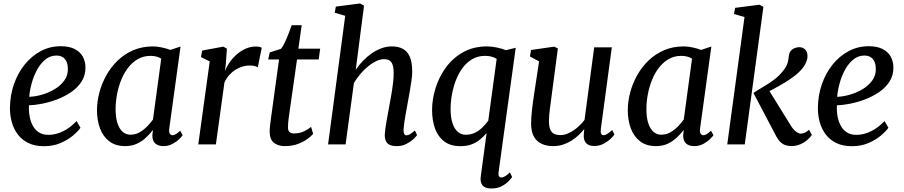

<svg xmlns="http://www.w3.org/2000/svg" viewBox="-20 -837 5239 1113"><path d="M446.5 -96.4Q432.9 -76.3 403.1 -51.2Q373.4 -26.1 330.8 -7.8Q288.3 10.5 235.9 10.5Q181.5 10.5 143.3 -8.5Q105.1 -27.5 81.6 -59.8Q58.1 -92 47.6 -131.9Q37.1 -171.7 37.7 -212.8Q38.5 -285.4 61.1 -349.7Q83.7 -414 123.4 -463.2Q163.2 -512.5 216.4 -540.8Q269.5 -569.1 331.8 -569.1Q381 -569.1 412.6 -553Q444.2 -536.9 459.6 -509.1Q475.1 -481.3 475.4 -446.8Q475.9 -399.7 452.7 -363.8Q429.5 -328 391.5 -302.4Q353.5 -276.7 309.2 -260.1Q264.9 -243.6 222.2 -235.4Q179.5 -227.2 148 -226.6Q146.2 -194.9 151.4 -164.5Q156.5 -134.1 169.7 -109.3Q182.8 -84.6 205 -70Q227.2 -55.3 259.5 -55.3Q290.3 -55.3 319.3 -65.2Q348.3 -75.2 374.8 -93.1Q401.3 -111.1 423.9 -135.3ZM308.1 -515Q271.3 -515 243.1 -492.1Q214.9 -469.2 195.1 -432.8Q175.3 -396.4 163.9 -354.9Q152.5 -313.4 149.3 -275.8Q183.5 -276.8 222.6 -288Q261.7 -299.2 296.3 -319.7Q330.8 -340.3 352.4 -369.8Q374 -399.3 373.6 -437.6Q373.1 -476.2 355.7 -495.6Q338.4 -515 308.1 -515Z M961.4 -93.6Q958.2 -70.5 965 -61.8Q971.8 -53.1 980.4 -53.1Q989.5 -53.1 999.6 -59.5Q1009.8 -65.9 1024.7 -79.2L1038.7 -53.3Q1034.6 -46.5 1019.4 -31.2Q1004.1 -15.9 980.3 -3Q956.4 10 926.7 10Q898.2 10 880.5 -4.9Q862.8 -19.8 863.2 -53.6L866.8 -83.6Q849.2 -61.3 826.5 -39.7Q803.8 -18.1 774 -4Q744.2 10 705.4 10Q650.1 10 613.9 -17.5Q577.7 -45 559.9 -92.2Q542.2 -139.3 542.2 -198Q542.2 -247.6 555.8 -299.8Q569.5 -351.9 596.1 -399.8Q622.7 -447.6 661.9 -485.7Q701.2 -523.7 752.6 -545.9Q804.1 -568 867.1 -568Q890.3 -568 918.3 -561.9Q946.4 -555.9 967.5 -547.7L1026.6 -567.3ZM914.6 -497Q901.3 -505.5 885.5 -509.3Q869.7 -513.2 852.7 -513.2Q812.4 -513.2 780 -494.9Q747.7 -476.7 723.4 -445.3Q699 -414 682.8 -373.9Q666.5 -333.8 658.3 -289.9Q650.1 -246 650.1 -203.3Q650.1 -155.4 661 -122.5Q671.9 -89.6 691.1 -72.9Q710.4 -56.2 735.6 -56.2Q765.8 -56.2 790.3 -70.6Q814.8 -85.1 834.1 -105.4Q853.3 -125.6 866.7 -143.7Z M1284.1 -425.7Q1292.6 -448.4 1309.4 -473.1Q1326.2 -497.8 1349.7 -519.3Q1373.2 -540.7 1402.4 -554Q1431.5 -567.3 1464.6 -567.3Q1473.9 -567.3 1483.3 -565.5Q1492.7 -563.7 1497.2 -560.1L1474.4 -446.9Q1469 -450.9 1456.7 -454.1Q1444.4 -457.3 1425.3 -457.3Q1405.9 -457.3 1385.4 -451.1Q1364.9 -445 1345.2 -432.8Q1325.6 -420.7 1309.1 -402.1Q1292.6 -383.4 1281 -358.5L1231.5 0H1129.4L1195.8 -481.1L1144.9 -506.3L1152.2 -544.1L1274.5 -566.6L1295.4 -554.8L1289 -465.7Z M1656.7 -175.8Q1654.3 -159.1 1652.7 -146.4Q1651.2 -133.7 1650.3 -122.4Q1649.4 -111 1649.4 -97.7Q1649.4 -81.5 1657.5 -72.5Q1665.6 -63.5 1681.9 -63.5Q1717.9 -63.5 1742.9 -76Q1767.9 -88.5 1783.3 -101.3L1795.3 -60.9Q1783.7 -47.3 1761 -30.7Q1738.3 -14.1 1705.5 -2Q1672.7 10 1629.8 10Q1592.3 10 1567.8 -9.5Q1543.3 -29 1543.3 -74.2Q1543.3 -79.5 1543.6 -86.2Q1543.8 -92.9 1544.8 -102.3Q1545.8 -111.8 1547.3 -124.6Q1548.7 -137.3 1551.2 -154.7L1597.6 -492.3H1534.6L1543.7 -533.1L1608.2 -553.7Q1619 -565.3 1630.5 -589.7Q1642 -614.1 1652.7 -641.7Q1663.4 -669.4 1671 -691H1728.9L1709.7 -555H1836L1827.4 -492.3H1701.8Z M2042.2 -432.8Q2061.1 -460.5 2084.7 -485Q2108.3 -509.4 2135.3 -528.1Q2162.3 -546.7 2191.7 -557.4Q2221.2 -568 2252.1 -568Q2288 -568 2314.4 -554.3Q2340.7 -540.7 2355.2 -508.7Q2369.6 -476.7 2369.6 -422.1Q2369.6 -401.4 2365.4 -370.6Q2361.1 -339.7 2355.3 -306.9Q2349.4 -274 2344.6 -247Q2341.2 -228.5 2337.4 -207.2Q2333.5 -185.9 2329.7 -164.4Q2325.9 -142.8 2323.1 -122.6Q2320.3 -102.4 2319.3 -85.4Q2319 -68.1 2323.5 -60.3Q2328 -52.5 2335.2 -52.5Q2345.8 -52.5 2356.6 -59.1Q2367.4 -65.7 2385.2 -80.4L2397.7 -53.7Q2393.7 -47.3 2377.9 -32Q2362.2 -16.6 2337 -3.3Q2311.9 10 2279.2 10Q2253.3 10 2238.1 2.2Q2222.8 -5.6 2216.5 -20.3Q2210.1 -34.9 2210.5 -55.9Q2211.2 -71 2213.8 -90.8Q2216.4 -110.5 2220.3 -132.8Q2224.2 -155 2228.5 -177.6Q2232.7 -200.1 2236.2 -220.5Q2240.1 -241.5 2244.6 -265.7Q2249.1 -290 2253 -315.7Q2257 -341.4 2259.6 -366.3Q2262.2 -391.2 2262 -413.4Q2261.8 -445 2255.5 -462.4Q2249.2 -479.7 2236.8 -486.8Q2224.4 -493.9 2205 -493.9Q2184.4 -493.9 2161.2 -483Q2137.9 -472 2114.4 -452.9Q2090.9 -433.8 2069.7 -408.9Q2048.5 -384 2031.7 -356.5L1983.3 0H1881.8L1981.2 -745.4L1920.3 -763.3L1926.9 -798.7L2067.3 -817L2090.3 -804.4Z M2869.9 163.6Q2868.4 176.8 2872.5 184.3Q2876.5 191.9 2887.2 191.9Q2895.7 191.9 2908.5 184.3Q2921.3 176.6 2935.8 162.3L2948.9 189.3Q2945 195.3 2930 211.5Q2915.1 227.8 2889.6 241.8Q2864.1 255.7 2827.4 255.7Q2791.6 255.7 2777 237.2Q2762.3 218.6 2766.7 187.5L2800.8 -65.6Q2782.7 -44.6 2761.4 -27.2Q2740 -9.8 2712.9 0.2Q2685.8 10.3 2648.9 10.3Q2591 10.3 2554.7 -17.5Q2518.4 -45.3 2501.5 -92.7Q2484.7 -140 2484.7 -199.1Q2484.7 -261.5 2504.8 -326.3Q2524.9 -391.1 2564.9 -446Q2604.8 -500.9 2664.7 -534.4Q2724.6 -568 2803.6 -568Q2830.8 -568 2861.6 -561.3Q2892.4 -554.6 2912.7 -546.1L2969.5 -560ZM2859.1 -495.8Q2844.5 -505.2 2827.2 -509.2Q2809.9 -513.2 2791.9 -513.2Q2750.1 -513.2 2717.5 -494.1Q2684.9 -475 2661.1 -442.6Q2637.3 -410.2 2622.1 -370.1Q2607 -330 2599.5 -287.2Q2592 -244.4 2592 -205.1Q2592 -157.2 2602.8 -123.8Q2613.5 -90.5 2633.3 -73.2Q2653 -55.9 2679.3 -55.9Q2709.6 -55.9 2733.5 -67.6Q2757.4 -79.4 2776.5 -98.3Q2795.6 -117.2 2810.4 -137.2Z M3185.6 10Q3151.5 10 3122.8 -1.9Q3094.1 -13.8 3076.5 -42.3Q3059 -70.7 3058.7 -120.5Q3058.7 -138 3060.1 -158.8Q3061.5 -179.6 3064.2 -202.7Q3066.8 -225.8 3070 -249.3Q3073.1 -272.8 3076.6 -294.7L3105 -481.3L3051.9 -509.7L3058.5 -547.2L3193 -566.6L3213.9 -556L3178.8 -290.7Q3176.3 -269.2 3173.4 -248.6Q3170.5 -228 3167.9 -208.6Q3165.3 -189.2 3163.8 -171.1Q3162.2 -153.1 3162.2 -136.6Q3162.2 -103.7 3170.1 -85.7Q3178 -67.7 3192.9 -60.8Q3207.7 -53.9 3228.3 -53.9Q3254 -53.9 3280.1 -66.9Q3306.3 -79.9 3329.3 -100Q3352.4 -120.1 3368.5 -141.9L3424.4 -562.6H3526.6L3462.9 -89.5Q3460.4 -70.6 3465 -61.9Q3469.5 -53.1 3478.1 -53.1Q3487.6 -53.1 3499.2 -60Q3510.8 -66.8 3529 -83.4L3541.6 -56.9Q3537.3 -49.8 3521.2 -33.8Q3505 -17.8 3480 -4.3Q3455.1 9.3 3424.1 9.3Q3392.8 9.3 3377.7 -7.4Q3362.5 -24.2 3364.2 -52.3Q3364 -54.2 3364.2 -58.1Q3364.4 -61.9 3364.9 -66.9Q3365.4 -71.8 3365.9 -77Q3366.4 -82.2 3366.9 -86.8L3365.6 -87.8Q3351 -69.8 3332.7 -52.4Q3314.4 -35 3291.8 -21Q3269.3 -6.9 3242.9 1.6Q3216.4 10 3185.6 10Z M4038.4 -93.6Q4035.2 -70.5 4042 -61.8Q4048.8 -53.1 4057.4 -53.1Q4066.5 -53.1 4076.6 -59.5Q4086.8 -65.9 4101.7 -79.2L4115.7 -53.3Q4111.6 -46.5 4096.4 -31.2Q4081.1 -15.9 4057.3 -3Q4033.4 10 4003.7 10Q3975.2 10 3957.5 -4.9Q3939.8 -19.8 3940.2 -53.6L3943.8 -83.6Q3926.2 -61.3 3903.5 -39.7Q3880.8 -18.1 3851 -4Q3821.2 10 3782.4 10Q3727.1 10 3690.9 -17.5Q3654.7 -45 3636.9 -92.2Q3619.2 -139.3 3619.2 -198Q3619.2 -247.6 3632.8 -299.8Q3646.5 -351.9 3673.1 -399.8Q3699.7 -447.6 3738.9 -485.7Q3778.2 -523.7 3829.6 -545.9Q3881.1 -568 3944.1 -568Q3967.3 -568 3995.3 -561.9Q4023.4 -555.9 4044.5 -547.7L4103.6 -567.3ZM3991.6 -497Q3978.3 -505.5 3962.5 -509.3Q3946.7 -513.2 3929.7 -513.2Q3889.4 -513.2 3857 -494.9Q3824.7 -476.7 3800.4 -445.3Q3776 -414 3759.8 -373.9Q3743.5 -333.8 3735.3 -289.9Q3727.1 -246 3727.1 -203.3Q3727.1 -155.4 3738 -122.5Q3748.9 -89.6 3768.1 -72.9Q3787.4 -56.2 3812.6 -56.2Q3842.8 -56.2 3867.3 -70.6Q3891.8 -85.1 3911.1 -105.4Q3930.3 -125.6 3943.7 -143.7Z M4195.8 0 4295.8 -738.1 4234.8 -756 4241.5 -791.5 4382.7 -809.7 4405.3 -797 4297.3 0ZM4566.7 9.7Q4546.9 9.7 4530.8 3.5Q4514.7 -2.8 4502.5 -15Q4490.3 -27.2 4480.7 -45.2L4347.7 -298Q4378.2 -318.7 4409.3 -336.6Q4440.5 -354.6 4470.3 -377.3Q4500 -400.1 4525.6 -434.2Q4540.5 -453.9 4545.9 -473.4Q4551.3 -492.9 4552.7 -511.1Q4554.4 -530.2 4563.9 -541.7Q4573.5 -553.2 4587.1 -558.4Q4600.6 -563.5 4613.2 -563.5Q4634.6 -563.5 4647.5 -549.8Q4660.4 -536 4660.8 -515.4Q4661.6 -498.5 4655.2 -481.3Q4648.9 -464.1 4637.4 -448.2Q4619.3 -423.3 4590 -400.2Q4560.7 -377.1 4528.1 -357.6Q4495.5 -338.1 4466.5 -322.7Q4437.5 -307.4 4419.8 -297.7L4425.9 -332.3L4565.9 -106.6Q4578.6 -86.2 4594.1 -74.3Q4609.6 -62.3 4622 -62.3Q4631.7 -62.3 4643.5 -66.8Q4655.2 -71.3 4669.6 -85L4686.3 -54.8Q4678.3 -42.1 4661.2 -27Q4644.2 -11.9 4620.3 -1.1Q4596.4 9.7 4566.7 9.7Z M5130 -96.4Q5116.4 -76.3 5086.6 -51.2Q5056.9 -26.1 5014.3 -7.8Q4971.8 10.5 4919.4 10.5Q4865 10.5 4826.8 -8.5Q4788.6 -27.5 4765.1 -59.8Q4741.6 -92 4731.1 -131.9Q4720.6 -171.7 4721.2 -212.8Q4722 -285.4 4744.6 -349.7Q4767.2 -414 4806.9 -463.2Q4846.7 -512.5 4899.9 -540.8Q4953 -569.1 5015.3 -569.1Q5064.5 -569.1 5096.1 -553Q5127.7 -536.9 5143.1 -509.1Q5158.6 -481.3 5158.9 -446.8Q5159.4 -399.7 5136.2 -363.8Q5113 -328 5075 -302.4Q5037 -276.7 4992.7 -260.1Q4948.4 -243.6 4905.7 -235.4Q4863 -227.2 4831.5 -226.6Q4829.7 -194.9 4834.9 -164.5Q4840 -134.1 4853.2 -109.3Q4866.3 -84.6 4888.5 -70Q4910.7 -55.3 4943 -55.3Q4973.8 -55.3 5002.8 -65.2Q5031.8 -75.2 5058.3 -93.1Q5084.8 -111.1 5107.4 -135.3ZM4991.6 -515Q4954.8 -515 4926.6 -492.1Q4898.4 -469.2 4878.6 -432.8Q4858.8 -396.4 4847.4 -354.9Q4836 -313.4 4832.8 -275.8Q4867 -276.8 4906.1 -288Q4945.2 -299.2 4979.8 -319.7Q5014.3 -340.3 5035.9 -369.8Q5057.5 -399.3 5057.1 -437.6Q5056.6 -476.2 5039.2 -495.6Q5021.9 -515 4991.6 -515Z"/></svg>

Font: Merriweather 7pt Light
Style: Italic
Weight: 300
Italic angle: -7.8°
Designer: Eben Sorkin
Foundry: Eben Sorkin
Version: Version 2.200;gftools[0.9.31]